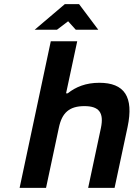

<svg xmlns="http://www.w3.org/2000/svg" viewBox="-20 -910 647 930"><path d="M226 -710 75 0H203L265 -291C280 -364 316 -396 389 -396C460 -396 484 -364 469 -291L407 0H535L598 -295C629 -442 582 -509 461 -509C396 -509 347 -489 308 -458H300L354 -710ZM148 -766H256L310 -807L347 -766H456L363 -890H294Z"/></svg>

Font: LT Wave Mono Bold
Style: Italic
Weight: 700
Designer: Daniel Lyons
Version: Version 2.5 (Glyphs App)